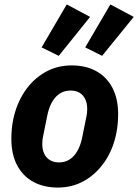

<svg xmlns="http://www.w3.org/2000/svg" viewBox="-20 -831 621 863"><path d="M240 12Q176 12 129 -14Q82 -40 56.5 -89Q31 -138 31 -207Q31 -230 33 -251Q35 -272 39 -292Q54 -365 91 -420Q128 -475 182 -506Q236 -537 302 -537Q366 -537 413 -511Q460 -485 485.5 -436Q511 -387 511 -318Q511 -296 509 -274.5Q507 -253 503 -233Q489 -161 451.5 -105.5Q414 -50 360 -19Q306 12 240 12ZM245 -101Q285 -101 312 -130.5Q339 -160 350 -216L369 -310Q370 -315 371 -323Q372 -331 372 -341Q372 -366 363.5 -384.5Q355 -403 338.5 -413.5Q322 -424 297 -424Q257 -424 230 -394.5Q203 -365 192 -309L173 -215Q172 -211 171 -202.5Q170 -194 170 -184Q170 -159 178.5 -140.5Q187 -122 204 -111.5Q221 -101 245 -101ZM385 -755 244 -580 167 -618 280 -811ZM581 -755 439 -580 363 -618 476 -811Z"/></svg>

Font: IBM Plex Sans Var
Style: Italic
Weight: 400
Italic angle: -11.31°
Designer: Mike Abbink, Paul van der Laan, Pieter van Rosmalen
Foundry: Bold Monday
Version: Version 1.001